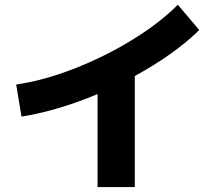

<svg xmlns="http://www.w3.org/2000/svg" viewBox="-20 -761 904 806"><path d="M726.6 -741.2 816.4 -634.8Q764.6 -584 695.6 -534.9Q626.5 -485.8 545.9 -441.9V24.4H389.6V-366.2Q307.6 -331.5 226.1 -307.4Q144.5 -283.2 70.3 -271.5L47.9 -406.2Q161.1 -422.4 289.6 -472.2Q418 -522 533.7 -592.8Q649.4 -663.6 726.6 -741.2Z"/></svg>

Font: Pretendard GOV ExtraBold
Style: Regular
Weight: 800
Designer: Base glyphs from Inter by Rasmus Andersson; Hangeul glyphs from Noto Sans CJK(Source Han Sans) by Jang Soo-young and Kan
Foundry: Kil Hyung-jin
Version: Version 1.309